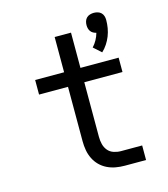

<svg xmlns="http://www.w3.org/2000/svg" viewBox="-113 -853 826 942"><g transform="rotate(-15 300.0 -382.0)"><path d="M441 -566 402 -601Q415 -615 424 -631.5Q433 -648 438 -666Q430 -668 422.5 -672Q415 -676 410 -683Q405 -690 403 -698Q401 -706 401 -715Q401 -725 404 -734.5Q407 -744 414 -751Q421 -758 431 -761Q441 -764 451 -764Q461 -764 471 -761Q481 -758 488 -751Q495 -744 498 -734.5Q501 -725 501 -715Q501 -694 497.5 -673.5Q494 -653 486.5 -634Q479 -615 467.5 -597.5Q456 -580 441 -566ZM512 0H404Q381 0 358.5 -4Q336 -8 315.5 -18Q295 -28 279 -44Q263 -60 253 -80.5Q243 -101 239 -123.5Q235 -146 235 -169V-446H88V-520H235V-699H318V-520H512V-447H318V-169Q318 -150 322.5 -132Q327 -114 338.5 -100Q350 -86 368 -80Q386 -74 404 -74H512Z"/></g></svg>

Font: R Plex Mono
Style: Regular
Weight: 400
Monospace: yes
Designer: Belleve Invis
Foundry: Belleve Invis
Version: Version 31.8.0